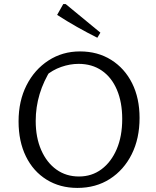

<svg xmlns="http://www.w3.org/2000/svg" viewBox="-20 -912 766 941"><path d="M359 9Q274 9 208.5 -31.5Q143 -72 107 -145.5Q71 -219 71 -317Q71 -417 110 -494Q149 -571 217.5 -615.5Q286 -660 372 -660Q459 -660 525 -618.5Q591 -577 627.5 -504Q664 -431 664 -334Q664 -233 625.5 -156Q587 -79 518.5 -35Q450 9 359 9ZM367 -47Q430 -47 477.5 -82.5Q525 -118 552 -181Q579 -244 579 -329Q579 -411 553 -472Q527 -533 479 -566Q431 -599 365 -599Q323 -599 280 -584Q237 -569 202 -539L232 -575Q155 -455 155 -319Q155 -238 182 -176.5Q209 -115 256.5 -81Q304 -47 367 -47ZM457 -727Q407 -752 357.5 -780Q308 -808 260 -839L290 -892H302L472 -752Z"/></svg>

Font: Piazzolla 24pt
Style: Regular
Weight: 400
Designer: Juan Pablo del Peral
Foundry: Huerta Tipografica
Version: Version 2.005